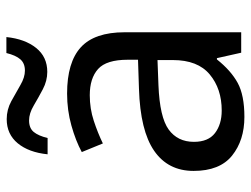

<svg xmlns="http://www.w3.org/2000/svg" viewBox="-112 -663 785 601"><g transform="rotate(-90 280.5 -362.5)"><path d="M288 -545Q386 -545 433 -502Q480 -459 480 -365V0H416L399 -76H395Q360 -32 321.5 -11Q283 10 215 10Q142 10 94 -28.5Q46 -67 46 -149Q46 -229 109 -272.5Q172 -316 303 -320L394 -323V-355Q394 -422 365 -448Q336 -474 283 -474Q241 -474 203 -461.5Q165 -449 132 -433L105 -499Q140 -518 188 -531.5Q236 -545 288 -545ZM314 -259Q214 -255 175.5 -227Q137 -199 137 -148Q137 -103 164.5 -82Q192 -61 235 -61Q303 -61 348 -98.5Q393 -136 393 -214V-262ZM98 -606Q104 -665 132.5 -699.5Q161 -734 208 -734Q238 -734 264.5 -719.5Q291 -705 315 -691Q339 -677 360 -677Q383 -677 395.5 -691.5Q408 -706 415 -735H465Q459 -677 431 -642Q403 -607 356 -607Q328 -607 301.5 -621Q275 -635 250.5 -649.5Q226 -664 204 -664Q180 -664 168 -649.5Q156 -635 149 -606Z"/></g></svg>

Font: Noto Sans
Style: Regular
Weight: 400
Designer: Monotype Design Team
Foundry: Monotype Imaging Inc.
Version: Version 2.007